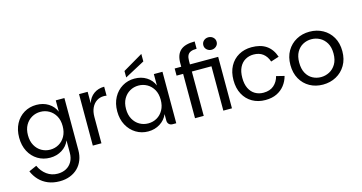

<svg xmlns="http://www.w3.org/2000/svg" viewBox="-100 -1247 3733 1978"><g transform="rotate(-15 1766.5 -258.0)"><path d="M333 267Q264 267 209.5 244.5Q155 222 116 181Q77 140 55 87L138 50Q166 112 216.5 149Q267 186 333 186Q384 186 423 165Q462 144 484.5 104.5Q507 65 507 9V-122Q483 -63 427 -28Q371 7 300 7Q227 7 168.5 -28.5Q110 -64 76.5 -127.5Q43 -191 43 -275Q43 -359 76.5 -422.5Q110 -486 168.5 -521Q227 -556 300 -556Q373 -556 428 -521.5Q483 -487 507 -428V-549H599V8Q599 64 580.5 111.5Q562 159 527.5 193.5Q493 228 443.5 247.5Q394 267 333 267ZM322 -73Q372 -73 414 -97Q456 -121 481.5 -166.5Q507 -212 507 -275Q507 -339 481.5 -383.5Q456 -428 414 -452Q372 -476 322 -476Q272 -476 230 -452Q188 -428 162.5 -383.5Q137 -339 137 -275Q137 -212 162.5 -166.5Q188 -121 230 -97Q272 -73 322 -73Z M755 0V-549H847V0ZM814 -281 847 -427Q866 -488 913 -522Q960 -556 1025 -556V-460Q1017 -462 1009.5 -462.5Q1002 -463 995 -463Q952 -463 918.5 -440.5Q885 -418 866 -377.5Q847 -337 847 -281Z M1346 7Q1275 7 1216.5 -28.5Q1158 -64 1123.5 -127.5Q1089 -191 1089 -275Q1089 -359 1123.5 -422.5Q1158 -486 1216.5 -521Q1275 -556 1346 -556Q1419 -556 1474 -521.5Q1529 -487 1553 -428V-549H1645V0H1607Q1582 0 1567.5 -15Q1553 -30 1553 -54V-122Q1528 -63 1472.5 -28Q1417 7 1346 7ZM1368 -73Q1418 -73 1460 -97Q1502 -121 1527.5 -166.5Q1553 -212 1553 -275Q1553 -339 1527.5 -383.5Q1502 -428 1460 -452Q1418 -476 1368 -476Q1318 -476 1276 -452Q1234 -428 1208.5 -383.5Q1183 -339 1183 -275Q1183 -212 1208.5 -166.5Q1234 -121 1276 -97Q1318 -73 1368 -73ZM1482 -783V-703L1269 -589V-658Z M1845 0V-473H1775V-549H1845V-587Q1845 -634 1857 -667Q1869 -700 1893.5 -722Q1918 -744 1956 -754.5Q1994 -765 2046 -765V-687Q2007 -687 1983 -677Q1959 -667 1948.5 -645Q1938 -623 1938 -587V-549H2201V-473H1938V0ZM2147 0V-549H2239V0ZM2193 -637Q2164 -637 2143 -656Q2122 -675 2122 -703Q2122 -732 2142.5 -751Q2163 -770 2193 -770Q2222 -770 2243 -751Q2264 -732 2264 -703Q2264 -675 2243 -656Q2222 -637 2193 -637Z M2596 7Q2518 7 2457.5 -27.5Q2397 -62 2363 -125.5Q2329 -189 2329 -275Q2329 -361 2363 -424Q2397 -487 2457.5 -521.5Q2518 -556 2596 -556Q2642 -556 2681 -546Q2720 -536 2751 -515Q2782 -494 2804.5 -462.5Q2827 -431 2841 -389L2754 -361Q2735 -418 2695.5 -448Q2656 -478 2596 -478Q2547 -478 2507.5 -455Q2468 -432 2445.5 -387Q2423 -342 2423 -275Q2423 -208 2445.5 -162.5Q2468 -117 2507.5 -94Q2547 -71 2596 -71Q2665 -71 2707 -107.5Q2749 -144 2764 -203L2849 -182Q2835 -128 2801.5 -85Q2768 -42 2717 -17.5Q2666 7 2596 7Z M3210 7Q3132 7 3070 -27.5Q3008 -62 2972 -125.5Q2936 -189 2936 -275Q2936 -361 2973 -424Q3010 -487 3073 -521.5Q3136 -556 3213 -556Q3291 -556 3354 -521.5Q3417 -487 3453.5 -424Q3490 -361 3490 -275Q3490 -189 3452.5 -125.5Q3415 -62 3351.5 -27.5Q3288 7 3210 7ZM3210 -73Q3257 -73 3299.5 -95Q3342 -117 3369 -162Q3396 -207 3396 -275Q3396 -343 3369.5 -387.5Q3343 -432 3301 -454Q3259 -476 3212 -476Q3164 -476 3122.5 -454Q3081 -432 3055.5 -387.5Q3030 -343 3030 -275Q3030 -207 3055 -162Q3080 -117 3121 -95Q3162 -73 3210 -73Z"/></g></svg>

Font: Parkinsans
Style: Regular
Weight: 400
Designer: Red Stone, Indian Type Foundry
Foundry: Indian Type Foundry
Version: Version 1.000